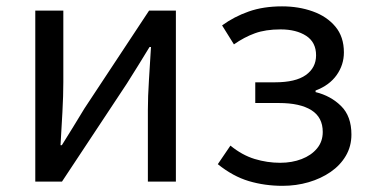

<svg xmlns="http://www.w3.org/2000/svg" viewBox="-20 -577 1181 610"><path d="M92.1 0V-543.4H181.2V-316.1Q181.2 -273.5 178.3 -220.9Q175.4 -168.3 172.3 -115.7H176.5Q192.3 -141.1 212.8 -174.2Q233.4 -207.3 248.2 -232.3L453.7 -543.4H538.8V0H449.8V-226.7Q449.8 -269.9 453.2 -322.5Q456.5 -375.1 459.7 -427.7H455.1Q439.9 -402.7 419.2 -369.2Q398.6 -335.7 382.8 -311.1L176.9 0Z M877.5 13.4Q821.3 13.4 770.7 -1.6Q720 -16.7 672 -55.4L712.1 -114.4Q749.1 -84.1 789.1 -71.9Q829.1 -59.8 869.9 -59.8Q907.8 -59.8 938.4 -71.7Q969.1 -83.5 987.2 -105.4Q1005.4 -127.2 1005.4 -157.8Q1005.4 -204.3 969.3 -227Q933.1 -249.7 866.5 -249.7H791V-315.5H853.8Q919.1 -315.5 951.6 -338.6Q984.2 -361.8 984.2 -401.4Q984.2 -442.7 952.7 -463.2Q921.2 -483.6 871.4 -483.6Q823.9 -483.6 790 -471.3Q756.2 -459.1 723.2 -436L685.6 -496.3Q724.1 -524.3 770.4 -540.5Q816.7 -556.8 876.1 -556.8Q929 -556.8 973.7 -540.8Q1018.5 -524.8 1045.5 -492.5Q1072.6 -460.1 1072.6 -410.5Q1072.6 -371 1049.5 -338.4Q1026.4 -305.9 982.6 -289.4V-284.4Q1030.8 -272.6 1063.6 -240.2Q1096.5 -207.8 1096.5 -149.6Q1096.5 -112.1 1078.7 -81.9Q1061 -51.8 1030.4 -30.7Q999.8 -9.6 960.5 1.9Q921.2 13.4 877.5 13.4Z"/></svg>

Font: Noto Sans HK Thin
Style: Regular
Weight: 100
Designer: Ryoko NISHIZUKA 西塚涼子 (kana, bopomofo & ideographs); Paul D. Hunt (Latin, Greek & Cyrillic); Sandoll Communications 산돌커뮤니
Foundry: Adobe
Version: Version 2.004-H2;hotconv 1.0.118;makeotfexe 2.5.65603